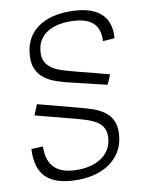

<svg xmlns="http://www.w3.org/2000/svg" viewBox="-98 -872 779 1044"><g transform="rotate(-10 291.5 -350.0)"><path d="M245 105Q127 105 73.5 54Q20 3 26 -104L90 -107Q88 -27 128.5 12Q169 51 253 51Q308 51 349.5 35Q391 19 416.5 -10.5Q442 -40 447 -80Q452 -118 440.5 -142.5Q429 -167 405 -182Q381 -197 350 -207Q319 -217 285 -226L74 -281L98 -339L314 -282Q353 -272 390.5 -259.5Q428 -247 457 -226Q486 -205 500.5 -170Q515 -135 507 -80Q499 -24 464 18Q429 60 373 82.5Q317 105 245 105ZM303 -422Q264 -431 226 -443.5Q188 -456 158.5 -478Q129 -500 114.5 -536Q100 -572 108 -628Q120 -712 186 -758.5Q252 -805 360 -805Q474 -805 528.5 -758Q583 -711 576 -619L511 -614Q515 -684 476 -717.5Q437 -751 352 -751Q273 -751 224.5 -719Q176 -687 168 -628Q162 -589 174 -564Q186 -539 210 -523Q234 -507 266 -497Q298 -487 333 -478L518 -430L495 -376Z"/></g></svg>

Font: Pathway Extreme 8pt Thin
Style: Italic
Weight: 100
Italic angle: -8°
Designer: Eduardo Rodriguez Tunni
Foundry: Eduardo Rodriguez Tunni
Version: Version 1.000